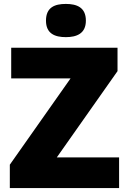

<svg xmlns="http://www.w3.org/2000/svg" viewBox="-20 -957 651 977"><path d="M315 -937C259 -937 214 -920 214 -852C214 -786 259 -768 315 -768C370 -768 417 -786 417 -852C417 -920 370 -937 315 -937ZM586 0V-156H269L578 -595V-714H37V-558H339L30 -119V0Z"/></svg>

Font: Noto Sans Malayalam Black
Style: Regular
Weight: 900
Designer: Jelle Bosma - Monotype Design Team
Foundry: Monotype Imaging Inc.
Version: Version 2.104